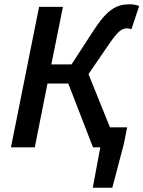

<svg xmlns="http://www.w3.org/2000/svg" viewBox="-20 -686 668 894"><path d="M31 0H142L201 -297H298L413 0H447L412 188H503L557 -17L572 -93H492L392 -341L490 -484C530 -541 547 -554 572 -554C580 -554 587 -552 592 -550L628 -658C617 -663 598 -666 584 -666C523 -666 480 -643 417 -546L313 -386H219L273 -654H162Z"/></svg>

Font: Source Sans Pro Semibold
Style: Italic
Weight: 600
Italic angle: -11°
Designer: Paul D. Hunt
Foundry: Adobe Systems Incorporated
Version: Version 3.006;hotconv 1.0.111;makeotfexe 2.5.65597